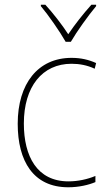

<svg xmlns="http://www.w3.org/2000/svg" viewBox="-20 -783 454 813"><path d="M258 -606H280C305 -649 352 -715 387 -757V-763H367C331 -723 296 -678 269 -638C243 -678 205 -727 172 -763H153V-757C185 -719 233 -650 258 -606ZM269 10C314 10 356 0 384 -12V-38C351 -24 310 -15 270 -15C137 -15 81 -121 81 -260C81 -416 159 -513 283 -513C316 -513 349 -507 381 -492L387 -516C356 -530 323 -538 283 -538C141 -538 55 -429 55 -259C55 -101 121 10 269 10Z"/></svg>

Font: Noto Sans Malayalam SemiCondensed Thin
Style: Regular
Weight: 100
Width: 4
Designer: Jelle Bosma - Monotype Design Team
Foundry: Monotype Imaging Inc.
Version: Version 2.104